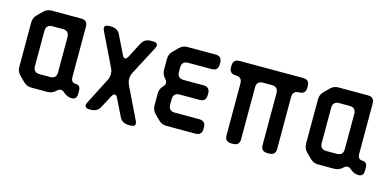

<svg xmlns="http://www.w3.org/2000/svg" viewBox="-57 -791 2358 1157"><g transform="rotate(15 1122.0 -212.0)"><path d="M140 -136V-355Q140 -395 180 -395H244Q284 -395 284 -355V-136Q284 -96 244 -96H180Q140 -96 140 -136ZM102 -26Q123 -5 151 -5H251Q283 -5 305 -27Q316 -38 328 -38Q340 -38 349 -29Q375 -6 403 -6Q435 -6 435 -42V-61Q435 -96 405 -96Q375 -96 375 -131V-445Q375 -485 335 -485H151Q122 -485 102 -465L70 -433Q50 -413 50 -384V-107Q50 -78 70 -58Z M586 -243Q594 -229 594 -207Q594 -187 586 -171L501 -5Q496 7 496 11Q496 31 523 31H534Q574 31 592 -5L631 -79Q640 -95 649 -95Q660 -95 667 -79L718 25Q735 61 776 61H790Q817 61 817 42Q817 37 812 25L716 -173Q708 -192 708 -209Q708 -227 716 -245L812 -428Q817 -440 817 -444Q817 -464 790 -464H775Q735 -464 717 -428L670 -337Q661 -321 652 -321Q642 -321 635 -337L580 -449Q564 -485 523 -485H508Q481 -485 481 -466Q481 -461 486 -449Z M949 -13Q969 7 998 7H1179Q1219 7 1219 -33V-43Q1219 -83 1179 -83H1027Q987 -83 987 -123V-156Q987 -196 1027 -196H1151Q1191 -196 1191 -236V-247Q1191 -287 1151 -287H1027Q987 -287 987 -327V-354Q987 -394 1027 -394H1173Q1213 -394 1213 -434V-445Q1213 -485 1173 -485H998Q969 -485 949 -465L917 -433Q897 -413 897 -384V-316Q897 -288 917 -266Q929 -254 929 -241Q929 -229 919 -219L917 -217Q897 -197 897 -167V-94Q897 -65 917 -45Z M1363 -32Q1363 8 1403 8H1414Q1454 8 1454 -32V-355Q1454 -395 1494 -395H1548Q1588 -395 1588 -355V-32Q1588 8 1628 8H1639Q1679 8 1679 -32V-355Q1679 -395 1719 -395Q1759 -395 1759 -435V-445Q1759 -485 1719 -485H1323Q1283 -485 1283 -445V-435Q1283 -395 1323 -395Q1363 -395 1363 -355Z M1929 -136V-355Q1929 -395 1969 -395H2033Q2073 -395 2073 -355V-136Q2073 -96 2033 -96H1969Q1929 -96 1929 -136ZM1891 -26Q1912 -5 1940 -5H2040Q2072 -5 2094 -27Q2105 -38 2117 -38Q2129 -38 2138 -29Q2164 -6 2192 -6Q2224 -6 2224 -42V-61Q2224 -96 2194 -96Q2164 -96 2164 -131V-445Q2164 -485 2124 -485H1940Q1911 -485 1891 -465L1859 -433Q1839 -413 1839 -384V-107Q1839 -78 1859 -58Z"/></g></svg>

Font: WD-XL Lubrifont TC
Style: Regular
Weight: 400
Designer: [WD-XL Lubrifont] Copyright 2020-2022 (c) NightFurySL2001, Skr-ZERO; [ZCOOL QingKe HuangYou] Copyright 2018-2022 (c) The
Version: Version 2.001;hotconv 1.1.1;makeotfexe 2.6.0